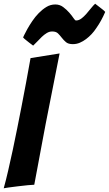

<svg xmlns="http://www.w3.org/2000/svg" viewBox="-26 -1012 585 1031"><path d="M-6 -1Q6 -44 18 -96.5Q30 -149 42.5 -206.5Q55 -264 66.5 -323Q78 -382 89 -437Q114 -565 138 -700L294 -725Q268 -591 242 -462Q231 -407 219.5 -348Q208 -289 197.5 -231Q187 -173 176.5 -118.5Q166 -64 158 -20Q149 -20 123 -17.5Q97 -15 69 -11.5Q41 -8 18.5 -5Q-4 -2 -6 -1ZM152 -767Q139 -776 129.5 -784Q120 -792 112 -798Q104 -804 98 -811Q98 -811 104 -824Q110 -837 121 -856.5Q132 -876 147.5 -899Q163 -922 182 -941.5Q201 -961 223 -974.5Q245 -988 271 -988Q295 -988 313.5 -974Q332 -960 346 -944Q360 -928 368.5 -915Q377 -902 382 -902Q397 -902 411 -912.5Q425 -923 438 -938Q451 -953 463 -968Q475 -983 485 -992Q497 -983 507 -975Q517 -967 525 -961Q533 -955 539 -948Q518 -899 491 -861Q480 -844 466 -829Q452 -814 436 -802Q420 -790 402.5 -782.5Q385 -775 365 -775Q341 -775 328.5 -785.5Q316 -796 306 -809Q296 -822 285.5 -832.5Q275 -843 254 -843Q239 -843 225 -834.5Q211 -826 198.5 -814Q186 -802 174 -789Q162 -776 152 -767Z"/></svg>

Font: Bangers
Style: Regular
Weight: 400
Designer: vernon adams
Foundry: Vernon Adams
Version: Version 2.000